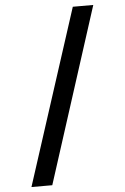

<svg xmlns="http://www.w3.org/2000/svg" viewBox="-63 -827 686 1056"><g transform="rotate(-5 280.0 -299.0)"><path d="M67 185 380 -783H493L182 185Z"/></g></svg>

Font: Ubuntu Sans Mono Medium
Style: Regular
Weight: 500
Monospace: yes
Designer: Dalton Maag Ltd
Foundry: Dalton Maag Ltd
Version: Version 1.006